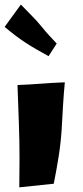

<svg xmlns="http://www.w3.org/2000/svg" viewBox="-25 -844 361 832"><path d="M255.9 -487.3Q251 -435.5 248 -384.8Q245.1 -334 242.2 -283.2Q238.3 -223.6 229 -165Q219.7 -106.4 208 -47.9L58.6 -32.2Q58.6 -63.5 59.1 -93.8Q59.6 -124 59.6 -155.3Q59.6 -235.4 56.6 -315.4Q53.7 -395.5 50.8 -475.6Q102.5 -477.5 152.8 -481.4Q203.1 -485.4 255.9 -487.3ZM220.7 -655.3 185.5 -600.6Q157.2 -616.2 133.3 -629.9Q109.4 -643.6 86.9 -658.2Q64.5 -672.9 42 -689.9Q19.5 -707 -4.9 -727.5L65.4 -824.2Q87.9 -800.8 111.3 -777.3Q134.8 -753.9 156.2 -727.5Q171.9 -708 188 -690.4Q204.1 -672.9 220.7 -655.3Z"/></svg>

Font: Slackey
Style: Regular
Weight: 400
Designer: Squid
Foundry: Font Diner, Inc DBA Sideshow
Version: Version 1.001